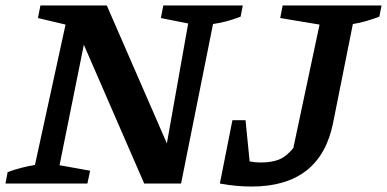

<svg xmlns="http://www.w3.org/2000/svg" viewBox="-39 -672 1417 703"><path d="M559 -652H850L842 -611Q816 -601 792 -594.5Q768 -588 741 -584L624 0H489L268 -508L179 -67L291 -47L281 0H-19L-11 -42Q14 -51 39 -57.5Q64 -64 89 -68L201 -582L100 -606L109 -652H352L572 -147L650 -586L550 -606ZM766 0 812 -232H860L875 -81Q896 -77 915 -77Q957 -77 984 -88.5Q1011 -100 1035 -130L1131 -582L987 -606L996 -652H1358L1350 -611Q1329 -603 1304 -595.5Q1279 -588 1253 -584L1181 -224Q1135 11 882 11Q856 11 827.5 8.5Q799 6 766 0Z"/></svg>

Font: Piazzolla SC SemiBold
Style: Italic
Weight: 600
Italic angle: -11.3°
Designer: Juan Pablo del Peral
Foundry: Huerta Tipografica
Version: Version 1.330